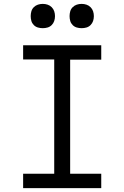

<svg xmlns="http://www.w3.org/2000/svg" viewBox="-20 -968 640 988"><path d="M99 0V-74H259V-662H99V-735H501V-661H341V-74H501V0ZM400 -823Q387 -823 375 -826.5Q363 -830 354 -839Q345 -848 341.5 -860Q338 -872 338 -885Q338 -898 341.5 -910Q345 -922 354 -931Q363 -940 375 -944Q387 -948 400 -948Q413 -948 425 -944Q437 -940 446 -931Q455 -922 459 -910Q463 -898 463 -885Q463 -872 459 -860Q455 -848 446 -839Q437 -830 425 -826.5Q413 -823 400 -823ZM200 -823Q187 -823 175 -826.5Q163 -830 154 -839Q145 -848 141.5 -860Q138 -872 138 -885Q138 -898 141.5 -910Q145 -922 154 -931Q163 -940 175 -944Q187 -948 200 -948Q213 -948 225 -944Q237 -940 246 -931Q255 -922 259 -910Q263 -898 263 -885Q263 -872 259 -860Q255 -848 246 -839Q237 -830 225 -826.5Q213 -823 200 -823Z"/></svg>

Font: Iosevka Slab Extended
Style: Regular
Weight: 400
Width: 7
Monospace: yes
Designer: Belleve Invis
Foundry: Belleve Invis
Version: Version 11.1.1; ttfautohint (v1.8.3)